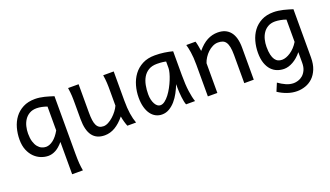

<svg xmlns="http://www.w3.org/2000/svg" viewBox="-68 -993 2957 1718"><g transform="rotate(-20 1410.0 -134.5)"><path d="M388.2 -405.3Q366.2 -413.6 339.6 -419.2Q313 -424.8 290.5 -424.8Q250.5 -424.8 222.2 -408.4Q193.8 -392.1 176 -365.5Q158.2 -338.9 149.9 -305.2Q141.6 -271.5 141.6 -236.8Q141.6 -191.4 151.6 -159.7Q161.6 -127.9 177.7 -108.2Q193.8 -88.4 213.9 -79.6Q233.9 -70.8 253.9 -70.8Q287.6 -70.8 322.8 -97.7Q357.9 -124.5 388.2 -178.2ZM388.2 -68.4Q350.1 -23.9 315.4 -5.9Q280.8 12.2 246.6 12.2Q212.9 12.2 178.2 -1Q143.6 -14.2 115.2 -41.7Q86.9 -69.3 69.1 -111.8Q51.3 -154.3 51.3 -212.4Q51.3 -268.6 65.9 -321.8Q80.6 -375 111.3 -416.3Q142.1 -457.5 190.2 -482.7Q238.3 -507.8 305.2 -507.8Q327.1 -507.8 349.6 -504.6Q372.1 -501.5 394 -496.1Q416 -490.7 437.3 -484.1Q458.5 -477.5 478.5 -471.2V73.2Q478.5 102.5 479.2 126.2Q480 149.9 481.4 169.9Q482.9 189.9 485.4 206.8Q487.8 223.6 490.7 239.3H388.2Z M1001 0Q997.6 -8.3 993.7 -19.5Q989.7 -30.8 986.1 -43.5Q982.4 -56.2 979.2 -70.1Q976.1 -84 974.1 -97.7Q929.7 -43.5 882.6 -15.6Q835.4 12.2 783.7 12.2Q627.4 12.2 627.4 -197.8V-341.8Q627.4 -365.2 627.2 -384.3Q627 -403.3 626 -421.1Q625 -439 623 -457.5Q621.1 -476.1 617.7 -498H717.8V-227.1Q717.8 -185.5 721.9 -155.5Q726.1 -125.5 735.8 -106.2Q745.6 -86.9 761.5 -77.6Q777.3 -68.4 800.8 -68.4Q822.3 -68.4 846.7 -81.3Q871.1 -94.2 893.3 -114.3Q915.5 -134.3 933.8 -158.4Q952.1 -182.6 961.9 -205.1V-341.8Q961.9 -365.7 961.7 -385Q961.4 -404.3 960.4 -421.9Q959.5 -439.5 957.5 -457.5Q955.6 -475.6 952.1 -498H1052.2V-219.7Q1052.2 -148.4 1060.3 -95Q1068.4 -41.5 1084 0Z M1523.4 -420.9Q1517.6 -422.4 1510.3 -423.8Q1502.9 -425.3 1492.9 -426.5Q1482.9 -427.7 1469.5 -428.7Q1456.1 -429.7 1438 -429.7Q1390.1 -429.7 1358.2 -410.4Q1326.2 -391.1 1307.1 -359.1Q1288.1 -327.1 1280 -285.6Q1272 -244.1 1272 -200.2Q1272 -171.9 1277.6 -148.2Q1283.2 -124.5 1293 -107.2Q1302.7 -89.8 1315.4 -80.3Q1328.1 -70.8 1342.8 -70.8Q1364.3 -70.8 1386 -87.4Q1407.7 -104 1427.7 -130.1Q1447.8 -156.2 1465.3 -188.7Q1482.9 -221.2 1495.8 -253.2Q1508.8 -285.2 1516.1 -313.5Q1523.4 -341.8 1523.4 -358.9ZM1560.1 0Q1554.7 -11.7 1550.5 -32.2Q1546.4 -52.7 1543.7 -75.9Q1541 -99.1 1539.6 -122.1Q1538.1 -145 1538.1 -161.1V-200.2Q1523.4 -162.1 1503.2 -124.3Q1482.9 -86.4 1456.8 -56.2Q1430.7 -25.9 1398.4 -6.8Q1366.2 12.2 1328.1 12.2Q1297.4 12.2 1270.5 -1.5Q1243.7 -15.1 1223.9 -42Q1204.1 -68.8 1192.9 -108.6Q1181.6 -148.4 1181.6 -200.2Q1181.6 -258.3 1197.3 -313.7Q1212.9 -369.1 1245.1 -412.4Q1277.3 -455.6 1327.1 -481.7Q1377 -507.8 1445.3 -507.8Q1492.7 -507.8 1534.7 -501.7Q1576.7 -495.6 1613.8 -485.8V-258.8Q1613.8 -166.5 1622.6 -103.8Q1631.3 -41 1645.5 0Z M2114.3 0V-268.6Q2114.3 -314.5 2108.2 -344.2Q2102.1 -374 2090.1 -391.4Q2078.1 -408.7 2059.8 -415.5Q2041.5 -422.4 2016.6 -422.4Q1990.2 -422.4 1965.1 -409.9Q1939.9 -397.5 1918.9 -377.7Q1897.9 -357.9 1881.8 -333Q1865.7 -308.1 1857.9 -283.2V0H1767.6V-300.3Q1767.6 -372.6 1759.5 -422.6Q1751.5 -472.7 1743.2 -498H1831.1Q1834 -490.2 1836.9 -477.8Q1839.8 -465.3 1842.3 -451.7Q1844.7 -438 1846.7 -424.8L1850.6 -402.8Q1897 -458.5 1944.3 -483.2Q1991.7 -507.8 2043.5 -507.8Q2121.6 -507.8 2163.1 -456.8Q2204.6 -405.8 2204.6 -305.2V0Z M2663.6 -405.3Q2651.9 -409.7 2638.7 -413.3Q2625.5 -417 2611.8 -419.4Q2598.1 -421.9 2585.2 -423.3Q2572.3 -424.8 2561 -424.8Q2521 -424.8 2492.7 -408.4Q2464.4 -392.1 2446.5 -365.5Q2428.7 -338.9 2420.4 -305.2Q2412.1 -271.5 2412.1 -236.8Q2412.1 -191.4 2419.2 -161.4Q2426.3 -131.3 2438.7 -113.5Q2451.2 -95.7 2468 -88.1Q2484.9 -80.6 2504.9 -80.6Q2523.4 -80.6 2544.4 -88.1Q2565.4 -95.7 2586.7 -109.9Q2607.9 -124 2627.7 -145Q2647.5 -166 2663.6 -192.9ZM2753.9 -12.2Q2753.9 52.2 2735.1 98.1Q2716.3 144 2685.8 173.1Q2655.3 202.1 2616.2 215.8Q2577.1 229.5 2536.6 229.5Q2489.7 229.5 2443.6 213.4Q2397.5 197.3 2358.4 170.9L2390.1 95.2Q2424.8 120.1 2460 135.7Q2495.1 151.4 2531.7 151.4Q2550.8 151.4 2573.7 144.5Q2596.7 137.7 2616.7 120.8Q2636.7 104 2650.1 75.7Q2663.6 47.4 2663.6 4.9V-95.2Q2644.5 -71.3 2623.3 -53Q2602.1 -34.7 2580.3 -22.5Q2558.6 -10.3 2536.9 -3.9Q2515.1 2.4 2495.1 2.4Q2461.4 2.4 2430.2 -9.3Q2398.9 -21 2374.8 -46.6Q2350.6 -72.3 2336.2 -113.3Q2321.8 -154.3 2321.8 -212.4Q2321.8 -268.6 2336.4 -321.8Q2351.1 -375 2381.8 -416.3Q2412.6 -457.5 2460.7 -482.7Q2508.8 -507.8 2575.7 -507.8Q2597.7 -507.8 2620.8 -504.6Q2644 -501.5 2667 -496.1Q2689.9 -490.7 2711.9 -484.1Q2733.9 -477.5 2753.9 -471.2Z"/></g></svg>

Font: Andika Viet
Style: Regular
Weight: 400
Designer: Victor Gaultney, Annie Olsen, Julie Remington, Don Collingsworth, Eric Hays, Becca Hirsbrunner
Foundry: SIL International
Version: Version 5.000